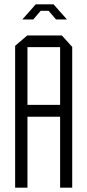

<svg xmlns="http://www.w3.org/2000/svg" viewBox="-20 -868 404 888"><path d="M50 0V-656L106 -704H107V0ZM107 -328V-383H258V-328ZM258 0V-650H314V0ZM107 -650V-704H266L314 -651V-650ZM119 -818 145 -848H228L254 -818ZM84 -778V-779L119 -818H168L134 -778ZM239 -778 205 -818H254L289 -779V-778Z"/></svg>

Font: Foldit Thin Light
Style: Regular
Weight: 300
Version: Version 1.003